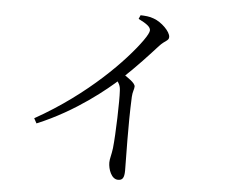

<svg xmlns="http://www.w3.org/2000/svg" viewBox="-55 -829 1110 933"><g transform="rotate(5 500.0 -362.0)"><path d="M122.1 -221 135.3 -196.9C323 -274.4 468.1 -396 523.1 -446C599.4 -517.2 655.4 -579.3 695.6 -623.5C723.4 -653.7 741.1 -652.1 741.1 -671.3C741.1 -697.3 696.8 -741.1 658.3 -754.4C636.8 -762.8 615.6 -763.8 593.5 -764.7L585.5 -746.3C628.5 -724.9 645.1 -711.3 645.1 -695.3C645.1 -686.6 636.9 -669.9 618.3 -643.7C547.8 -545 374.8 -362.2 122.1 -221ZM553.9 41.6C575.2 41.6 584.2 30.1 584.2 -7C584.2 -66.7 579.1 -219.9 585.5 -365.5C586.5 -390.2 594.7 -403.8 594.7 -416.7C594.7 -434.1 560.3 -456 525.4 -479.4L494.9 -453.3C518 -427.1 524.2 -414.6 525 -389.6C528.2 -345.4 523.6 -178.5 516 -109.5C512 -76.7 504.4 -57.3 504.4 -38.8C504.4 -5.9 521.1 41.6 553.9 41.6Z"/></g></svg>

Font: Source Han Serif TW VF
Style: Regular
Weight: 250
Designer: Ryoko NISHIZUKA 西塚涼子 (kana & ideographs); Frank Grießhammer (Latin, Greek & Cyrillic); Wenlong ZHANG 张文龙 (bopomofo); San
Foundry: Adobe
Version: Version 2.002;hotconv 1.1.0;makeotfexe 2.6.0